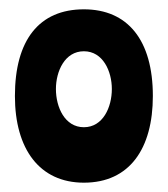

<svg xmlns="http://www.w3.org/2000/svg" viewBox="-20 -881 360 412"><path d="M160 -861C64 -861 12 -795 12 -675C12 -561 65 -489 160 -489C258 -489 308 -562 308 -675C308 -795 254 -861 160 -861ZM160 -608C119 -608 100 -651 100 -690C100 -728 119 -771 160 -771C201 -771 220 -728 220 -690C220 -651 201 -608 160 -608Z"/></svg>

Font: Ranchers
Style: Regular
Weight: 400
Designer: Pablo Impallari, Brenda Gallo
Foundry: Pablo Impallari, Brenda Gallo
Version: Version 1.000